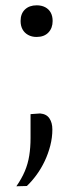

<svg xmlns="http://www.w3.org/2000/svg" viewBox="-20 -526 268 704"><path d="M114 -390.5Q96.5 -390.5 83 -398Q69.5 -405.5 62.5 -418.5Q55.5 -431.5 55.5 -449Q55.5 -476 71.5 -491.2Q87.5 -506.5 114.5 -506.5Q132.5 -506.5 145.8 -499.5Q159 -492.5 166 -479.8Q173 -467 173 -449Q173 -423 157.5 -406.8Q142 -390.5 114 -390.5ZM40 157Q59.5 129 71 101.8Q82.5 74.5 87.2 44.8Q92 15 92 -20Q92 -41.5 92 -63.5Q92 -85.5 92 -107.5L127 -110Q150.5 -108 161.2 -92Q172 -76 172 -51.5Q172 -22 164.5 7.5Q157 37 144 64.5Q131 92 114 115.2Q97 138.5 78.5 156Z"/></svg>

Font: Commissioner Thin Light
Style: Regular
Weight: 300
Version: Version 1.000